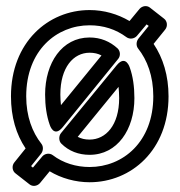

<svg xmlns="http://www.w3.org/2000/svg" viewBox="-20 -561 589 630"><path d="M363 -347 180 -124C172 -114 173 -98 181 -90C206 -65 238 -53 274 -53C365 -53 421 -136 421 -239C421 -277 416 -311 406 -339C406 -339 393 -383 363 -347ZM369 -276C370 -266 371 -252 371 -239C371 -150 327 -103 274 -103C258 -103 247 -106 235 -112ZM186 -144 368 -368C376 -378 375 -393 366 -402C341 -425 310 -438 274 -438C183 -438 128 -354 128 -251C128 -214 133 -180 143 -152C143 -152 156 -107 186 -144ZM180 -216C179 -226 178 -239 178 -251C178 -340 221 -388 274 -388C289 -388 302 -385 313 -379ZM468 -476 434 -434C427 -425 426 -411 433 -402C463 -364 483 -312 483 -245C483 -95 383 -13 274 -13C230 -13 187 -26 153 -52C142 -60 127 -57 119 -48L88 -11L82 -16L115 -57C122 -66 123 -80 116 -89C86 -127 66 -179 66 -245C66 -396 166 -478 274 -478C319 -478 360 -465 395 -439C406 -431 421 -434 429 -443L461 -481ZM522 -464C531 -475 529 -492 518 -500L472 -536C462 -544 447 -542 438 -532L405 -492C366 -515 321 -528 274 -528C138 -528 16 -422 16 -245C16 -177 33 -120 64 -74L27 -28C18 -17 20 0 31 8L77 44C87 52 102 50 111 40L143 1C181 24 228 37 274 37C411 37 533 -69 533 -245C533 -313 515 -371 484 -417Z"/></svg>

Font: Falling Sky
Style: Ou
Weight: 400
Designer: Paul D. Hunt
Foundry: Adobe Systems Incorporated
Version: Version 1.02